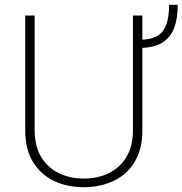

<svg xmlns="http://www.w3.org/2000/svg" viewBox="-20 -776 766 806"><path d="M689.9 -755.9H726.1Q726.1 -697.3 710.2 -656.7Q694.3 -616.2 658.7 -595.5Q623 -574.7 563 -574.7V-608.9Q613.8 -608.9 641.1 -625.7Q668.5 -642.6 679.2 -675.5Q689.9 -708.5 689.9 -755.9ZM538.1 -710.9H577.6V-229Q577.6 -149.4 545.2 -96.2Q512.7 -43 456.8 -16.6Q400.9 9.8 332 9.8Q262.2 9.8 206.5 -16.6Q150.9 -43 118.4 -96.2Q85.9 -149.4 85.9 -229V-710.9H125.5V-229Q125.5 -163.1 152.3 -117.9Q179.2 -72.8 226.1 -49.6Q272.9 -26.4 332 -26.4Q391.1 -26.4 437.7 -49.6Q484.4 -72.8 511.2 -117.9Q538.1 -163.1 538.1 -229Z"/></svg>

Font: Roboto ExtraLight
Style: Regular
Weight: 250
Designer: Christian Robertson
Foundry: Google
Version: Version 3.009; 2024